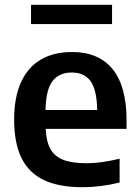

<svg xmlns="http://www.w3.org/2000/svg" viewBox="-20 -771 580 801"><path d="M508 -233.5H170.5Q173 -180.5 190.5 -149.2Q208 -118 244.5 -104Q281 -90 342 -90Q402 -90 479 -109V-9.5Q400.5 10 324 10Q226.5 10 163.8 -19.5Q101 -49 70 -111.2Q39 -173.5 39 -273Q39 -364.5 67.5 -427.5Q96 -490.5 150 -522.2Q204 -554 280.5 -554Q392 -554 450 -482.2Q508 -410.5 508 -269ZM170 -312H385.5Q384 -396.5 357.8 -432.5Q331.5 -468.5 279.5 -468.5Q226.5 -468.5 199 -432.5Q171.5 -396.5 170 -312ZM109.5 -670.5V-751H447.5V-670.5Z"/></svg>

Font: Encode Sans SemiBold
Style: Regular
Weight: 600
Designer: Multiple Designers
Foundry: Impallari Type
Version: Version 2.000